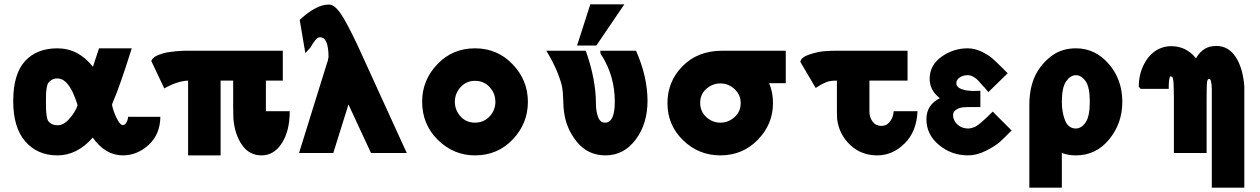

<svg xmlns="http://www.w3.org/2000/svg" viewBox="-20 -706 5815 886"><path d="M41 -239Q41 -364 95 -423.5Q149 -483 245 -483Q341 -483 409 -398Q413 -412 423 -441Q433 -470 437 -483H588Q531 -302 501 -235Q497 -225 497 -222Q497 -220 500 -208.5Q503 -197 509.5 -180.5Q516 -164 523 -152Q535 -129 547 -129Q556 -129 562 -138.5Q568 -148 570 -158L571 -167H720Q719 -86 666 -37.5Q613 11 547 11Q466 11 408 -71Q336 11 245 11Q153 11 97 -53Q41 -117 41 -239ZM192 -241Q192 -213 192.5 -200Q193 -187 195.5 -170Q198 -153 203.5 -146Q209 -139 219.5 -133.5Q230 -128 246 -128Q272 -128 295.5 -153Q319 -178 332 -205Q336 -216 338 -220Q329 -252 311 -290V-289Q289 -331 262 -341Q253 -344 245 -344Q230 -344 219.5 -338Q209 -332 203.5 -324.5Q198 -317 195.5 -301Q193 -285 192.5 -274Q192 -263 192 -241Z M678 -425Q682 -434 690.5 -441Q699 -448 711 -452.5Q723 -457 735 -460.5Q747 -464 763.5 -466Q780 -468 792 -469.5Q804 -471 821 -471.5Q838 -472 846.5 -472Q855 -472 869.5 -472Q884 -472 886 -472H1285V-334H1207V-193H1244H1317Q1317 -102 1281 -46Q1245 11 1187 11Q1130 11 1096.5 -37.5Q1063 -86 1057 -159Q1056 -177 1056 -215V-334H998V11H848V-334Q798 -332 738 -298Z M1360 0 1490 -418 1494 -429H1493Q1496 -440 1496 -442Q1496 -534 1457 -534Q1441 -534 1424 -505V-506Q1419 -496 1413 -487L1414 -488L1389 -461L1363 -614Q1417 -665 1465 -680Q1481 -685 1498 -685Q1522 -685 1549 -648Q1576 -611 1630 -497L1857 0H1692L1588 -224Q1531 -42 1518 0Z M1928 -237Q1928 -336 1998 -409.5Q2068 -483 2172 -483Q2275 -483 2345.5 -409.5Q2416 -336 2416 -236Q2416 -136 2346 -62.5Q2276 11 2172 11Q2073 11 2000.5 -60.5Q1928 -132 1928 -237ZM2079 -236Q2079 -198 2105 -169Q2131 -140 2172 -140Q2212 -140 2239 -168.5Q2266 -197 2266 -236Q2266 -275 2239.5 -304Q2213 -333 2172 -333Q2132 -333 2105.5 -304Q2079 -275 2079 -236Z M2643 -496 2704 -686H2861L2732 -496ZM2501 -472H2683Q2730 -340 2730 -227Q2730 -194 2739.5 -167Q2749 -140 2772 -140Q2817 -140 2817 -237Q2817 -355 2756 -451V-450Q2750 -457 2750 -472H2915Q2968 -352 2968 -240Q2968 -135 2913.5 -62Q2859 11 2774 11Q2693 11 2642 -51.5Q2591 -114 2582 -196Q2580 -210 2579 -244.5Q2578 -279 2574.5 -301.5Q2571 -324 2553 -370Q2535 -416 2501 -472Z M3060 -230Q3060 -330 3130 -401Q3200 -472 3314 -472H3606V-322H3529Q3547 -282 3547 -230Q3547 -133 3477 -61Q3407 11 3304 11Q3204 11 3132 -59Q3060 -129 3060 -230ZM3211 -231Q3211 -192 3239 -166Q3267 -140 3304 -140Q3341 -140 3369.5 -165.5Q3398 -191 3398 -230Q3398 -269 3369.5 -295Q3341 -321 3304 -321Q3268 -321 3239.5 -296Q3211 -271 3211 -231Z M3673 -421Q3678 -443 3717.5 -455.5Q3757 -468 3787 -470Q3817 -472 3844 -472H4168V-334H3992V-191Q3992 -164 4007 -144.5Q4022 -125 4048 -125Q4057 -125 4067.5 -129Q4078 -133 4090 -149.5Q4102 -166 4104 -193H4214Q4210 -99 4154.5 -44Q4099 11 4028 11Q3954 11 3903 -37.5Q3852 -86 3843 -156V-155Q3842 -168 3842 -196V-334Q3827 -334 3814.5 -332.5Q3802 -331 3791 -326Q3780 -321 3774.5 -318.5Q3769 -316 3758 -309Q3747 -302 3744 -300Z M4255 -156Q4255 -222 4317 -253Q4270 -289 4270 -342Q4270 -405 4324.5 -444Q4379 -483 4445 -483Q4478 -483 4509 -468Q4540 -453 4558 -437.5Q4576 -422 4608 -390L4630 -368L4541 -281Q4537 -286 4530 -294Q4523 -302 4519 -307V-306Q4502 -326 4493.5 -335Q4485 -344 4472 -351.5Q4459 -359 4446 -359Q4424 -359 4408.5 -348.5Q4393 -338 4393 -322Q4393 -314 4397.5 -308Q4402 -302 4409 -298.5Q4416 -295 4426 -292Q4436 -289 4445 -288Q4454 -287 4465 -286.5Q4476 -286 4483 -286.5Q4490 -287 4497 -287H4504V-212H4462Q4438 -212 4422.5 -210.5Q4407 -209 4392.5 -200Q4378 -191 4378 -175Q4378 -158 4388 -143Q4410 -113 4448 -113Q4462 -113 4482 -122Q4504 -134 4561 -191L4648 -104Q4616 -71 4595 -52Q4574 -33 4531 -11Q4488 11 4447 11Q4371 11 4313 -37Q4255 -85 4255 -156Z M4730 160V-222Q4730 -303 4759 -361Q4785 -412 4832 -447.5Q4879 -483 4945 -483Q5034 -483 5096.5 -411Q5159 -339 5159 -236Q5159 -137 5098.5 -63Q5038 11 4945 11Q4909 11 4880 0V160ZM4880 -236Q4880 -187 4895 -150Q4910 -113 4945 -113Q4970 -113 4989.5 -141Q5009 -169 5009 -236Q5009 -304 4989.5 -331.5Q4970 -359 4945 -359Q4920 -359 4900 -331Q4880 -303 4880 -236Z M5244 -296Q5242 -298 5239 -301Q5236 -304 5235 -306Q5235 -366 5262 -415Q5289 -464 5334 -483Q5359 -493 5384 -493Q5454 -493 5499 -437Q5524 -480 5562 -490Q5577 -494 5593 -494Q5649 -494 5682.5 -442.5Q5716 -391 5722 -306V160H5572V-236Q5572 -242 5572 -254Q5572 -266 5572 -274.5Q5572 -283 5572 -294Q5572 -305 5571 -312.5Q5570 -320 5569 -327.5Q5568 -335 5565.5 -338.5Q5563 -342 5559 -342Q5551 -342 5549.5 -322.5Q5548 -303 5548 -243V0H5397V-256Q5397 -271 5396.5 -283.5Q5396 -296 5396 -305Q5396 -314 5395.5 -321Q5395 -328 5394.5 -333Q5394 -338 5393 -341.5Q5392 -345 5391.5 -347Q5391 -349 5389.5 -350Q5388 -351 5387.5 -351.5Q5387 -352 5385 -353Q5383 -354 5382 -354H5381Q5373 -347 5373 -296Z"/></svg>

Font: Coval
Style: Black
Weight: 1000
Foundry: Context Ltd
Version: Version 001.000